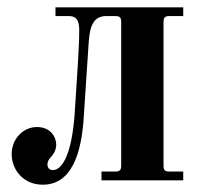

<svg xmlns="http://www.w3.org/2000/svg" viewBox="-20 -494 562 526"><path d="M12 -72C12 -29 44 12 97 12C174 12 204 -68 210 -181L223 -378C226 -424 237 -450 271 -450H296C308 -450 312 -446 312 -434V-40C312 -28 308 -24 296 -24H258V0H482V-24H444C432 -24 428 -28 428 -40V-434C428 -446 432 -450 444 -450H482V-474H132V-450H169C195 -450 197 -428 197 -411C197 -386 196 -363 193 -314L185 -189C177 -63 147 -28 125 -28C118 -28 110 -32 110 -43C110 -52 113 -56 119 -63C127 -72 134 -83 134 -98C134 -116 121 -146 81 -146C44 -146 12 -114 12 -72Z"/></svg>

Font: Old Standard
Style: Bold
Weight: 700
Designer: Alexey Kryukov <alexios@thessalonica.org.ru>
Version: Version 2.0.2